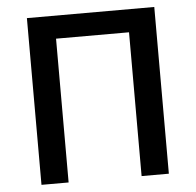

<svg xmlns="http://www.w3.org/2000/svg" viewBox="-51 -766 837 819"><g transform="rotate(-5 367.0 -357.0)"><path d="M93.8 -713.9H639.2V0H522.5V-615.7H210V0H93.8Z"/></g></svg>

Font: Viking Open Sans Light
Style: Bold
Weight: 600
Foundry: Ascender Corporation
Version: Version 2.001